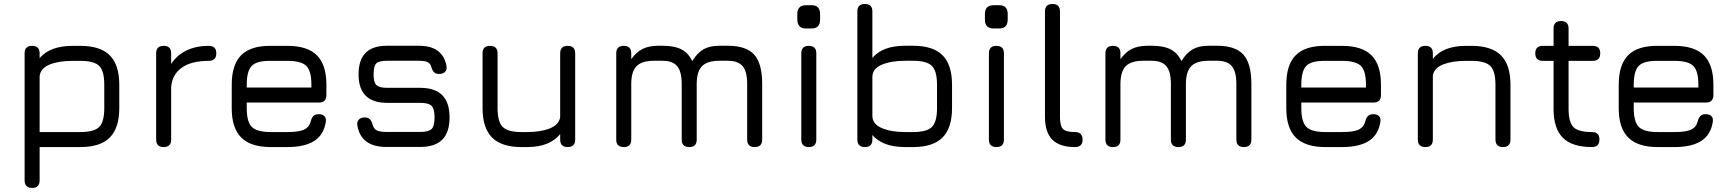

<svg xmlns="http://www.w3.org/2000/svg" viewBox="-20 -720 8488 940"><path d="M137.5 200Q100.5 200 100.5 163V-459Q100.5 -495.5 137.5 -495.5Q174 -495.5 174 -459V-435.5Q199.5 -465.5 240 -480.5Q280.5 -495.5 335.5 -495.5H373.5Q471 -495.5 517.5 -449Q564 -402.5 564 -305V-191Q564 -93.5 517.5 -46.8Q471 0 373.5 0H174V163Q174 200 137.5 200ZM174 -73.5H373.5Q441 -73.5 465.8 -98.5Q490.5 -123.5 490.5 -191V-305Q490.5 -372.5 465.8 -397.2Q441 -422 373.5 -422H335.5Q267 -422 222.5 -403.8Q178 -385.5 174 -346.5Z M781.5 0Q744.5 0 744.5 -37V-459Q744.5 -495.5 781.5 -495.5Q818 -495.5 818 -459V-407Q846.5 -450.5 893.2 -473Q940 -495.5 1002 -495.5Q1039 -495.5 1039 -459Q1039 -422 1002 -422Q914.5 -422 868 -387.2Q821.5 -352.5 818 -292.5V-37Q818 0 781.5 0Z M1188 -218V-190Q1188 -123.5 1213 -98.5Q1238 -73.5 1305.5 -73.5H1387.5Q1442.5 -73.5 1468.2 -85.2Q1494 -97 1501.5 -126.5Q1505.5 -143 1514.2 -152Q1523 -161 1540.5 -161Q1559 -161 1568.5 -151.2Q1578 -141.5 1575 -123Q1565.5 -60.5 1518.8 -30.2Q1472 0 1387.5 0H1305.5Q1208 0 1161.2 -46.5Q1114.5 -93 1114.5 -190V-305Q1114.5 -404 1161.2 -450.2Q1208 -496.5 1305.5 -495.5H1387.5Q1485 -495.5 1531.5 -449.2Q1578 -403 1578 -305V-255Q1578 -218 1541.5 -218ZM1305.5 -422Q1238 -423 1213 -398Q1188 -373 1188 -305V-291.5H1504.5V-305Q1504.5 -372.5 1479.8 -397.2Q1455 -422 1387.5 -422Z M1872.5 -0.5Q1809.5 -0.5 1774 -26.8Q1738.5 -53 1729.5 -106Q1726.5 -124 1736.8 -134.5Q1747 -145 1765.5 -145Q1783 -145 1791.2 -136Q1799.5 -127 1804.5 -109Q1810 -88.5 1825.5 -81.2Q1841 -74 1872.5 -74H2036.5Q2078 -74 2092.8 -88.2Q2107.5 -102.5 2107.5 -145Q2107.5 -187.5 2092.8 -202Q2078 -216.5 2036.5 -216.5H1875Q1805.5 -216.5 1770.5 -251.2Q1735.5 -286 1735.5 -355.5Q1735.5 -426.5 1769.8 -461.2Q1804 -496 1875 -496H2031.5Q2147.5 -496 2166 -396.5Q2169 -378 2158.8 -368Q2148.5 -358 2130 -358Q2113 -358 2104.5 -367Q2096 -376 2091.5 -392.5Q2086.5 -410 2072.8 -416.2Q2059 -422.5 2031.5 -422.5H1875Q1835 -422.5 1822 -409.5Q1809 -396.5 1809 -355.5Q1809 -317.5 1822.8 -303.8Q1836.5 -290 1875 -290H2036.5Q2109.5 -290 2145.2 -254Q2181 -218 2181 -145Q2181 -72 2145.2 -36.2Q2109.5 -0.5 2036.5 -0.5Z M2759 -495.5Q2796 -495.5 2796 -459V-37Q2796 0 2759 0Q2722.5 0 2722.5 -37V-63.5Q2671 0 2561 0H2533Q2435.5 0 2389 -46.8Q2342.5 -93.5 2342.5 -191V-459Q2342.5 -495.5 2379 -495.5Q2416 -495.5 2416 -459V-191Q2416 -123.5 2441.2 -98.5Q2466.5 -73.5 2533 -73.5H2561Q2627 -73.5 2671.5 -91.2Q2716 -109 2722.5 -145.5V-459Q2722.5 -495.5 2759 -495.5Z M3543.5 -496Q3633.5 -496 3672.5 -452.5Q3711.5 -409 3711.5 -309V-36.5Q3711.5 0 3675 0Q3638 0 3638 -36.5V-309Q3638 -369 3616 -395.8Q3594 -422.5 3543.5 -422.5H3502.5Q3442.5 -422.5 3416.8 -395.8Q3391 -369 3391 -309V-36.5Q3391 0 3354.5 0Q3317.5 0 3317.5 -36.5V-309Q3317.5 -369 3295.5 -395.8Q3273.5 -422.5 3223 -422.5H3182Q3122 -422.5 3096.2 -395.8Q3070.5 -369 3070.5 -309V-36.5Q3070.5 0 3034 0Q2997 0 2997 -36.5V-459Q2997 -495.5 3034 -495.5Q3070.5 -495.5 3070.5 -459V-430.5Q3095.5 -465.5 3126.8 -480.8Q3158 -496 3203 -496H3223Q3282 -496 3316.2 -478.2Q3350.5 -460.5 3369 -421Q3394 -461.5 3424.5 -478.8Q3455 -496 3502.5 -496Z M3926.5 -580.5Q3883.5 -580.5 3883.5 -624.5V-651.5Q3883.5 -694.5 3926.5 -694.5H3953.5Q3995 -694.5 3995 -651.5V-624.5Q3995 -580.5 3953.5 -580.5ZM3940 0Q3903 0 3903 -37V-459Q3903 -495.5 3940 -495.5Q3976.5 -495.5 3976.5 -459V-37Q3976.5 0 3940 0Z M4214.5 0Q4177.5 0 4177.5 -37V-664Q4177.5 -700.5 4214.5 -700.5Q4251 -700.5 4251 -664V-436.5Q4276 -466 4315.8 -481Q4355.5 -496 4412.5 -496H4450.5Q4548 -496 4594.5 -449.5Q4641 -403 4641 -305V-191Q4641 -93.5 4594.5 -46.8Q4548 0 4450.5 0H4412.5Q4355.5 0 4315.8 -15Q4276 -30 4251 -59V-37Q4251 0 4214.5 0ZM4412.5 -73.5H4450.5Q4518 -73.5 4542.8 -98.8Q4567.5 -124 4567.5 -191V-305Q4567.5 -372.5 4542.2 -397.5Q4517 -422.5 4450.5 -422.5H4412.5Q4342.5 -422.5 4296.8 -403Q4251 -383.5 4251 -343.5V-152Q4251.5 -112.5 4297 -93Q4342.5 -73.5 4412.5 -73.5Z M4845 -580.5Q4802 -580.5 4802 -624.5V-651.5Q4802 -694.5 4845 -694.5H4872Q4913.5 -694.5 4913.5 -651.5V-624.5Q4913.5 -580.5 4872 -580.5ZM4858.5 0Q4821.5 0 4821.5 -37V-459Q4821.5 -495.5 4858.5 -495.5Q4895 -495.5 4895 -459V-37Q4895 0 4858.5 0Z M5242.5 0Q5168 0 5132 -36.2Q5096 -72.5 5096 -147V-664Q5096 -700.5 5133 -700.5Q5169.5 -700.5 5169.5 -664V-147Q5169.5 -103.5 5184.2 -88.5Q5199 -73.5 5242.5 -73.5Q5280 -73.5 5280 -37Q5281 0 5242.5 0Z M5938.5 -496Q6028.5 -496 6067.5 -452.5Q6106.5 -409 6106.5 -309V-36.5Q6106.5 0 6070 0Q6033 0 6033 -36.5V-309Q6033 -369 6011 -395.8Q5989 -422.5 5938.5 -422.5H5897.5Q5837.5 -422.5 5811.8 -395.8Q5786 -369 5786 -309V-36.5Q5786 0 5749.5 0Q5712.5 0 5712.5 -36.5V-309Q5712.5 -369 5690.5 -395.8Q5668.5 -422.5 5618 -422.5H5577Q5517 -422.5 5491.2 -395.8Q5465.5 -369 5465.5 -309V-36.5Q5465.5 0 5429 0Q5392 0 5392 -36.5V-459Q5392 -495.5 5429 -495.5Q5465.5 -495.5 5465.5 -459V-430.5Q5490.5 -465.5 5521.8 -480.8Q5553 -496 5598 -496H5618Q5677 -496 5711.2 -478.2Q5745.5 -460.5 5764 -421Q5789 -461.5 5819.5 -478.8Q5850 -496 5897.5 -496Z M6351 -218V-190Q6351 -123.5 6376 -98.5Q6401 -73.5 6468.5 -73.5H6550.5Q6605.5 -73.5 6631.2 -85.2Q6657 -97 6664.5 -126.5Q6668.5 -143 6677.2 -152Q6686 -161 6703.5 -161Q6722 -161 6731.5 -151.2Q6741 -141.5 6738 -123Q6728.5 -60.5 6681.8 -30.2Q6635 0 6550.5 0H6468.5Q6371 0 6324.2 -46.5Q6277.5 -93 6277.5 -190V-305Q6277.5 -404 6324.2 -450.2Q6371 -496.5 6468.5 -495.5H6550.5Q6648 -495.5 6694.5 -449.2Q6741 -403 6741 -305V-255Q6741 -218 6704.5 -218ZM6468.5 -422Q6401 -423 6376 -398Q6351 -373 6351 -305V-291.5H6667.5V-305Q6667.5 -372.5 6642.8 -397.2Q6618 -422 6550.5 -422Z M6958.5 0Q6921.5 0 6921.5 -37V-459Q6921.5 -495.5 6958.5 -495.5Q6995 -495.5 6995 -459V-432Q7046 -495.5 7156.5 -495.5H7184.5Q7282 -495.5 7328.5 -449Q7375 -402.5 7375 -305V-37Q7375 0 7338.5 0Q7301.5 0 7301.5 -37V-305Q7301.5 -372.5 7276.2 -397.2Q7251 -422 7184.5 -422H7156.5Q7090.5 -422 7046 -404.8Q7001.5 -387.5 6995 -350.5V-37Q6995 0 6958.5 0Z M7773.5 0Q7677 0 7631.5 -45.5Q7586 -91 7586 -187V-422H7533.5Q7496.5 -422 7496.5 -459Q7496.5 -495.5 7533.5 -495.5H7586V-580Q7586 -617 7622.5 -617Q7659.5 -617 7659.5 -580V-495.5H7778Q7814.5 -495.5 7814.5 -459Q7814.5 -422 7778 -422H7659.5V-187Q7659.5 -121 7683.8 -97.2Q7708 -73.5 7773.5 -73.5Q7791.5 -73.5 7801 -64.8Q7810.5 -56 7810.5 -37Q7810.5 0 7773.5 0Z M7978.5 -218V-190Q7978.5 -123.5 8003.5 -98.5Q8028.5 -73.5 8096 -73.5H8178Q8233 -73.5 8258.8 -85.2Q8284.5 -97 8292 -126.5Q8296 -143 8304.8 -152Q8313.5 -161 8331 -161Q8349.5 -161 8359 -151.2Q8368.5 -141.5 8365.5 -123Q8356 -60.5 8309.2 -30.2Q8262.5 0 8178 0H8096Q7998.5 0 7951.8 -46.5Q7905 -93 7905 -190V-305Q7905 -404 7951.8 -450.2Q7998.5 -496.5 8096 -495.5H8178Q8275.5 -495.5 8322 -449.2Q8368.5 -403 8368.5 -305V-255Q8368.5 -218 8332 -218ZM8096 -422Q8028.5 -423 8003.5 -398Q7978.5 -373 7978.5 -305V-291.5H8295V-305Q8295 -372.5 8270.2 -397.2Q8245.5 -422 8178 -422Z"/></svg>

Font: Jura Light SemiBold
Style: Regular
Weight: 600
Version: Version 5.106